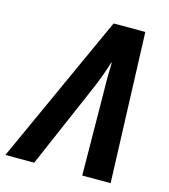

<svg xmlns="http://www.w3.org/2000/svg" viewBox="-169 -802 780 888"><g transform="rotate(15 221.5 -358.5)"><path d="M-61 0 265 -717H417L443 0H307L303 -412Q302 -439 302.5 -474Q303 -509 304 -540H302Q277 -462 253 -407L77 0Z"/></g></svg>

Font: Noto Sans Condensed
Style: Bold Italic
Weight: 700
Width: 3
Italic angle: -12°
Designer: Monotype Design Team
Foundry: Monotype Imaging Inc.
Version: Version 2.013; ttfautohint (v1.8.4.7-5d5b)